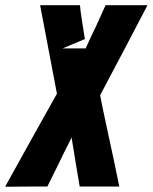

<svg xmlns="http://www.w3.org/2000/svg" viewBox="-23 -721 590 742"><path d="M286 -701Q286 -698 288.5 -677.5Q291 -657 295 -633Q299 -605 305 -570L219 -534H308Q314 -546 320 -560Q325 -571 332 -586Q339 -601 347 -617L385 -701H547Q496 -604 456 -527L364 -353Q364 -353 367 -337.5Q370 -322 375 -297.5Q380 -273 387 -241Q394 -209 401 -176Q418 -99 438 0H285Q276 -54 269 -95Q266 -113 263.5 -129.5Q261 -146 258.5 -159.5Q256 -173 255 -181.5Q254 -190 254 -190L239 -160Q232 -146 223.5 -129.5Q215 -113 207 -95Q186 -53 160 0H78Q47 0 22 0.5Q-3 1 -3 0L97 -180Q141 -259 197 -359L132 -701H286Z"/></svg>

Font: Relentless
Style: Condensed Bold Italic
Weight: 700
Width: 3
Italic angle: -7°
Designer: Sparks studio
Foundry: Sparks Studio
Version: Version 1.101